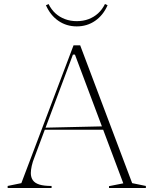

<svg xmlns="http://www.w3.org/2000/svg" viewBox="-20 -933 762 953"><path d="M18 0V-10L86 -24L345 -708H378L636 -24L704 -10V0H521V-9L592 -23L352 -662H342L151 -152Q142 -130 137.5 -109.5Q133 -89 133 -74Q133 -53 143 -38.5Q153 -24 175.5 -17Q198 -10 236 -10V0ZM192 -289V-299L498 -306V-289ZM361 -802Q310 -802 270 -829.5Q230 -857 208 -907L221 -913Q235 -885 255.5 -866.5Q276 -848 303 -838Q330 -828 361 -828Q393 -828 419.5 -838Q446 -848 466.5 -866.5Q487 -885 501 -913L514 -907Q492 -857 452 -829.5Q412 -802 361 -802Z"/></svg>

Font: Kalnia ExtraLight
Style: Regular
Weight: 250
Designer: Frida Medrano
Foundry: Frida Medrano
Version: Version 1.105